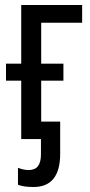

<svg xmlns="http://www.w3.org/2000/svg" viewBox="-20 -557 359 769"><path d="M52 183V115Q74 124 95 124Q120 124 132 108.5Q144 93 144 61V0H65V-234H4V-302H65V-537H309V-466H145V-302H234V-234H145V-70H221V59Q221 192 114 192Q75 192 52 183Z"/></svg>

Font: Noto Sans UI Cond
Style: Regular
Weight: 400
Width: 3
Designer: Monotype Design Team
Foundry: Monotype Imaging Inc.
Version: Version 1.001